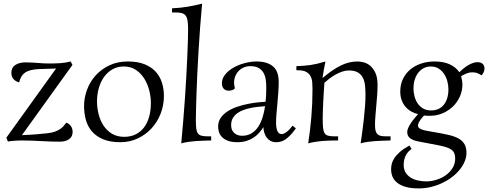

<svg xmlns="http://www.w3.org/2000/svg" viewBox="-20 -779 2707 1065"><path d="M200.2 -396Q170.9 -395 150.9 -389.9Q130.9 -384.8 117.9 -375.2Q105 -365.7 97.7 -352.3Q90.3 -338.9 85.9 -321.8Q73.2 -325.7 64.9 -331.5Q56.6 -337.4 51.8 -344.5Q46.9 -351.6 44.9 -359.6Q43 -367.7 43 -376Q43 -403.8 64.9 -418.5Q86.9 -433.1 122.1 -433.1Q140.1 -433.1 158.9 -431.9Q177.7 -430.7 195.3 -429.4Q212.9 -428.2 223.4 -427.5Q233.9 -426.8 257.8 -426.8Q284.2 -426.8 314.5 -428.7Q344.7 -430.7 372.1 -438L381.8 -418.9L101.6 -29.3Q149.9 -31.2 183.8 -34.2Q217.8 -37.1 242.2 -39.8Q266.6 -42.5 283.4 -48.3Q300.3 -54.2 312.3 -62.3Q324.2 -70.3 332.3 -79.3Q340.3 -88.4 348.1 -99.1Q382.8 -83.5 382.8 -46.9Q382.8 -21 363.3 -7.1Q343.8 6.8 313 6.8Q286.6 6.8 264.9 6.1Q243.2 5.4 216.1 3.9Q189 2.4 157.5 1.2Q126 0 96.2 0Q85 0 63.2 1.5Q41.5 2.9 23.9 5.9L15.1 -15.1L291 -398.9Z M667 -410.2Q630.9 -410.2 603 -394Q575.2 -377.9 556.4 -351.1Q537.6 -324.2 527.8 -289.3Q518.1 -254.4 518.1 -216.8Q518.1 -181.2 526.9 -146Q535.6 -110.8 554 -82.8Q572.3 -54.7 600.8 -37.4Q629.4 -20 668.9 -20Q704.1 -20 731.4 -33.2Q758.8 -46.4 777.8 -70.8Q796.9 -95.2 806.9 -130.4Q816.9 -165.5 816.9 -209Q816.9 -241.2 808.1 -276.6Q799.3 -312 781 -341.8Q762.7 -371.6 734.4 -390.9Q706.1 -410.2 667 -410.2ZM446.3 -190.9Q446.3 -237.3 462.9 -281.7Q479.5 -326.2 510.7 -360.8Q542 -395.5 586.9 -416.7Q631.8 -438 689 -438Q743.2 -438 781.2 -422.9Q819.3 -407.7 843.3 -381.6Q867.2 -355.5 878.2 -320.8Q889.2 -286.1 889.2 -247.1Q889.2 -194.3 870.6 -147.5Q852.1 -100.6 819.3 -65.7Q786.6 -30.8 742.7 -10.5Q698.7 9.8 647.9 9.8Q589.4 9.8 550.5 -7.1Q511.7 -23.9 488.5 -51.8Q465.3 -79.6 455.8 -115.7Q446.3 -151.9 446.3 -190.9Z M1066.4 -111.8Q1066.4 -84 1068.6 -66.4Q1070.8 -48.8 1077.6 -39.3Q1084.5 -29.8 1097.2 -26.4Q1109.9 -22.9 1130.4 -22.9H1151.4V0Q1127.9 1 1107.4 1.5Q1086.9 2 1067.4 3.4Q1047.9 4.9 1027.8 7.6Q1007.8 10.3 985.4 16.1Q991.2 -44.4 996.3 -108.2Q1001.5 -171.9 1005.9 -234.1Q1010.3 -296.4 1013.4 -355Q1016.6 -413.6 1018.8 -463.6Q1021 -513.7 1022.2 -553.2Q1023.4 -592.8 1023.4 -617.2Q1023.4 -646 1020.5 -664.1Q1017.6 -682.1 1009.8 -692.4Q1002 -702.6 988 -706.3Q974.1 -710 952.1 -710H934.1V-732.9Q957.5 -733.9 978.3 -736.1Q999 -738.3 1018.8 -741.5Q1038.6 -744.6 1058.6 -749Q1078.6 -753.4 1101.1 -758.8Q1095.2 -696.8 1090.3 -630.9Q1085.4 -564.9 1081.5 -500.5Q1077.6 -436 1074.7 -375.7Q1071.8 -315.4 1070.1 -264.4Q1068.4 -213.4 1067.4 -173.8Q1066.4 -134.3 1066.4 -111.8Z M1189.9 -76.2Q1189.9 -105 1204.8 -126Q1219.7 -147 1243.4 -162.1Q1267.1 -177.2 1296.4 -187Q1325.7 -196.8 1355 -202.6Q1384.3 -208.5 1410.4 -211.2Q1436.5 -213.9 1453.1 -214.8Q1455.6 -236.8 1456.3 -257.3Q1457 -277.8 1457 -295.9Q1457 -318.8 1453.6 -339.8Q1450.2 -360.8 1440.4 -377Q1430.7 -393.1 1413.3 -402.6Q1396 -412.1 1368.2 -412.1Q1348.6 -412.1 1332 -404.8Q1315.4 -397.5 1303.5 -385Q1291.5 -372.6 1284.9 -355.7Q1278.3 -338.9 1278.3 -319.8Q1278.3 -312.5 1279.5 -304.9Q1280.8 -297.4 1283.2 -289.1Q1277.8 -282.7 1268.3 -279.3Q1258.8 -275.9 1249 -275.9Q1241.7 -275.9 1234.9 -278.1Q1228 -280.3 1222.7 -285.2Q1217.3 -290 1214.1 -297.9Q1210.9 -305.7 1210.9 -316.9Q1210.9 -344.2 1229.7 -366.7Q1248.5 -389.2 1277.1 -405Q1305.7 -420.9 1339.4 -429.4Q1373 -438 1403.3 -438Q1460.9 -438 1493.4 -411.6Q1525.9 -385.3 1525.9 -324.2Q1525.9 -297.9 1523.7 -266.4Q1521.5 -234.9 1518.6 -204.1Q1515.6 -173.3 1513.4 -145.8Q1511.2 -118.2 1511.2 -100.1Q1511.2 -69.3 1518.8 -52.2Q1526.4 -35.2 1542 -35.2Q1551.3 -35.2 1560.5 -40.8Q1569.8 -46.4 1578.1 -54Q1586.4 -61.5 1592.8 -69.6Q1599.1 -77.6 1603 -82L1621.1 -66.9Q1604 -43 1589.4 -28.1Q1574.7 -13.2 1561.5 -4.6Q1548.3 3.9 1536.1 6.8Q1523.9 9.8 1512.2 9.8Q1494.1 9.8 1481 2.7Q1467.8 -4.4 1459.2 -16.1Q1450.7 -27.8 1446 -43Q1441.4 -58.1 1440.9 -74.2Q1431.2 -58.1 1418 -43Q1404.8 -27.8 1387.2 -16.1Q1369.6 -4.4 1347.2 2.7Q1324.7 9.8 1296.9 9.8Q1263.7 9.8 1242.7 1.2Q1221.7 -7.3 1210 -20.3Q1198.2 -33.2 1194.1 -48.3Q1189.9 -63.5 1189.9 -76.2ZM1322.3 -25.9Q1353.5 -25.9 1375.7 -39.8Q1397.9 -53.7 1412.8 -76.7Q1427.7 -99.6 1436.8 -129.2Q1445.8 -158.7 1450.2 -189.9Q1433.6 -188.5 1413.1 -186.5Q1392.6 -184.6 1371.8 -180.4Q1351.1 -176.3 1331.3 -169.2Q1311.5 -162.1 1296.1 -150.9Q1280.8 -139.6 1271.5 -123.8Q1262.2 -107.9 1262.2 -85.9Q1262.2 -67.4 1268.3 -55.9Q1274.4 -44.4 1283.7 -37.6Q1293 -30.8 1303.2 -28.3Q1313.5 -25.9 1322.3 -25.9Z M2146.5 0Q2120.6 1 2098.6 1.7Q2076.7 2.4 2056.9 3.9Q2037.1 5.4 2018.3 8.1Q1999.5 10.7 1980.5 16.1Q1984.9 -12.2 1989.5 -47.9Q1994.1 -83.5 1998.3 -119.9Q2002.4 -156.2 2004.9 -190.9Q2007.3 -225.6 2007.3 -252Q2007.3 -277.3 2005.1 -301.8Q2002.9 -326.2 1993.9 -345.5Q1984.9 -364.7 1966.3 -376.5Q1947.8 -388.2 1915 -388.2Q1896.5 -388.2 1877.4 -381.6Q1858.4 -375 1840.6 -365Q1822.8 -355 1806.9 -342.8Q1791 -330.6 1779.3 -319.8Q1777.8 -296.4 1776.1 -270.3Q1774.4 -244.1 1773.2 -218.5Q1772 -192.9 1771 -168.7Q1770 -144.5 1770 -124Q1770 -92.3 1771.7 -72.8Q1773.4 -53.2 1779.5 -42Q1785.6 -30.8 1797.9 -26.9Q1810.1 -22.9 1831.1 -22.9H1855.5V0Q1802.7 0 1763.7 3.4Q1724.6 6.8 1689.5 16.1Q1700.7 -55.2 1707 -130.6Q1713.4 -206.1 1713.4 -285.2Q1713.4 -304.2 1711.9 -322.8Q1710.4 -341.3 1702.6 -356.2Q1694.8 -371.1 1678.7 -380.1Q1662.6 -389.2 1633.3 -389.2H1624V-412.1Q1646 -413.1 1664.6 -414.3Q1683.1 -415.5 1701.4 -418.2Q1719.7 -420.9 1739.7 -425.5Q1759.8 -430.2 1785.2 -438Q1780.8 -416 1776.1 -391.4Q1771.5 -366.7 1769 -346.2Q1823.2 -392.1 1869.1 -415Q1915 -438 1962.4 -438Q1977.5 -438 1996.8 -433.3Q2016.1 -428.7 2033.2 -414.6Q2050.3 -400.4 2062.3 -374.8Q2074.2 -349.1 2074.2 -307.1Q2074.2 -279.8 2072 -250Q2069.8 -220.2 2067.1 -191.2Q2064.5 -162.1 2062.3 -135Q2060.1 -107.9 2060.1 -85.9Q2060.1 -66.4 2063.2 -54.2Q2066.4 -42 2073.5 -34.9Q2080.6 -27.8 2092 -25.4Q2103.5 -22.9 2120.1 -22.9H2146.5Z M2390.1 -438Q2439.5 -438 2473.6 -422.6Q2507.8 -407.2 2527.8 -378.4Q2561 -410.2 2585.7 -422.1Q2610.4 -434.1 2628.4 -434.1Q2649.4 -434.1 2658.4 -423.6Q2667.5 -413.1 2667.5 -400.9Q2667.5 -390.6 2663.6 -380.4Q2659.7 -370.1 2650.9 -360.8Q2638.7 -368.7 2627.9 -373.3Q2617.2 -377.9 2597.7 -377.9Q2583.5 -377.9 2568.1 -371.6Q2552.7 -365.2 2537.6 -356.4Q2540.5 -346.7 2542.7 -333.5Q2544.9 -320.3 2544.9 -310.1Q2544.9 -274.9 2530.8 -243.4Q2516.6 -211.9 2492.2 -188.2Q2467.8 -164.6 2435.1 -150.6Q2402.3 -136.7 2364.7 -136.7Q2355.5 -136.7 2347.2 -137Q2338.9 -137.2 2331.5 -138.2Q2322.3 -127.9 2314.9 -118.2Q2308.6 -109.9 2303.5 -100.1Q2298.3 -90.3 2298.3 -83.5Q2298.3 -75.7 2303 -70.6Q2307.6 -65.4 2318.1 -61.3Q2328.6 -57.1 2345.7 -53.7Q2362.8 -50.3 2387.2 -46.4Q2430.2 -39.1 2463.6 -31.7Q2497.1 -24.4 2520.3 -12.5Q2543.5 -0.5 2555.4 18.8Q2567.4 38.1 2567.4 68.8Q2567.4 93.3 2557.1 117.4Q2546.9 141.6 2528.8 163.6Q2510.7 185.5 2485.8 204.3Q2460.9 223.1 2431.6 236.8Q2402.3 250.5 2369.6 258.3Q2336.9 266.1 2303.2 266.1Q2258.8 266.1 2229.2 257.3Q2199.7 248.5 2181.9 233.6Q2164.1 218.8 2156.7 199.7Q2149.4 180.7 2149.4 160.2Q2149.4 146.5 2152.8 131.1Q2156.2 115.7 2167 98.9Q2177.7 82 2197.8 64.2Q2217.8 46.4 2251 28.3L2263.2 47.4Q2241.2 61.5 2230.2 84.5Q2219.2 107.4 2219.2 136.2Q2219.2 161.1 2230 178.2Q2240.7 195.3 2258.3 206.3Q2275.9 217.3 2298.6 222.2Q2321.3 227.1 2345.2 227.1Q2371.6 227.1 2399.9 218.5Q2428.2 210 2451.7 193.6Q2475.1 177.2 2490 153.6Q2504.9 129.9 2504.9 100.1Q2504.9 83.5 2500.2 71.8Q2495.6 60.1 2484.9 52Q2474.1 43.9 2456.8 38.1Q2439.5 32.2 2414.1 27.3L2297.4 4.9Q2272 0 2255.4 -12Q2238.8 -23.9 2238.8 -46.9Q2238.8 -57.6 2244.9 -70.8Q2251 -84 2260 -97.4Q2269 -110.8 2279.5 -123.3Q2290 -135.7 2298.8 -146Q2279.3 -150.4 2261.5 -160.4Q2243.7 -170.4 2230 -186Q2216.3 -201.7 2208.3 -222.7Q2200.2 -243.7 2200.2 -271Q2200.2 -310.1 2215.1 -341.1Q2230 -372.1 2255.9 -393.6Q2281.7 -415 2316.2 -426.5Q2350.6 -438 2390.1 -438ZM2370.1 -410.2Q2346.7 -410.2 2328.6 -400.1Q2310.5 -390.1 2298.3 -373.3Q2286.1 -356.4 2279.8 -335Q2273.4 -313.5 2273.4 -290Q2273.4 -267.6 2279.1 -245.4Q2284.7 -223.1 2296.6 -205.6Q2308.6 -188 2326.9 -177.2Q2345.2 -166.5 2371.1 -166.5Q2416.5 -166.5 2441.9 -198.2Q2467.3 -230 2467.3 -284.2Q2467.3 -304.7 2461.7 -326.9Q2456.1 -349.1 2444.1 -367.7Q2432.1 -386.2 2413.8 -398.2Q2395.5 -410.2 2370.1 -410.2Z"/></svg>

Font: Simonetta
Style: Regular
Weight: 400
Designer: Gayaneh Bagdasaryan
Foundry: BrownFox
Version: Version 1.001